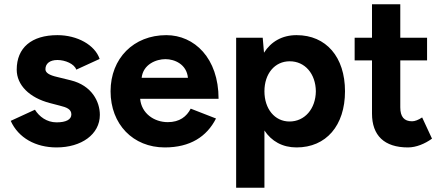

<svg xmlns="http://www.w3.org/2000/svg" viewBox="-20 -676 2047 896"><path d="M244 12C360 12 446 -49 446 -140C446 -202 408 -277 311 -301L246 -317C211 -325 192 -336 192 -353C192 -379 212 -396 248 -396C284 -396 327 -378 336 -351L445 -401C423 -466 341 -512 248 -512C127 -512 58 -453 58 -351C58 -279 117 -220 213 -195L259 -183C292 -175 313 -166 313 -142C313 -118 288 -105 244 -105C198 -105 163 -132 143 -164L30 -112C66 -32 147 12 244 12Z M749 12C867 12 945 -38 988 -123L870 -169C851 -132 818 -106 763 -106C699 -106 640 -147 634 -215H1000C1000 -405 887 -512 756 -512C604 -512 496 -404 496 -250C496 -96 601 12 749 12ZM641 -313C648 -376 709 -400 752 -400C795 -400 851 -376 857 -313Z M1082 200H1214V-67C1247 -17 1298 12 1364 12C1502 12 1590 -90 1590 -250C1590 -410 1502 -512 1364 -512C1297 -512 1245 -482 1212 -430L1206 -500H1082ZM1331 -109C1262 -109 1214 -168 1214 -250C1214 -332 1262 -390 1332 -390C1403 -390 1453 -332 1454 -250C1453 -168 1402 -109 1331 -109Z M1884 12C1922 12 1963 -5 1996 -29L1950 -128C1932 -116 1916 -110 1903 -110C1866 -110 1848 -131 1848 -175V-394H1973V-500H1848V-656H1716V-500H1635V-394H1716V-146C1716 -44 1773 12 1884 12Z"/></svg>

Font: HB Figtree Prototype
Style: Bold
Weight: 700
Designer: Alfredo Marco Pradil
Foundry: Hanken Design Co.®
Version: Version 1.002;Glyphs 3.2 (3228)